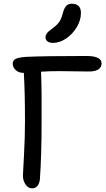

<svg xmlns="http://www.w3.org/2000/svg" viewBox="-20 -987 571 1039"><path d="M267.1 -754.9Q247.6 -754.9 236.8 -763.2Q226.1 -771.5 226.1 -785.2Q226.1 -794.9 231.9 -803.7Q237.8 -812.5 243.9 -817.6Q250 -822.8 267.1 -835.9Q292 -854.5 302.5 -871.3Q313 -888.2 320.8 -918.9Q328.6 -946.3 339.8 -956.5Q351.1 -966.8 368.2 -966.8Q418 -966.8 418 -917Q418 -877 394.8 -838.9Q371.6 -800.8 336.7 -777.8Q301.8 -754.9 267.1 -754.9ZM152.8 32.2Q132.3 32.2 118.2 11.2Q104 -9.8 104 -37.1Q104 -39.1 109.6 -142.1Q115.2 -245.1 115.2 -328.1Q115.2 -492.7 108.9 -592.8H105Q81.1 -592.8 64.9 -607.9Q48.8 -623 48.8 -642.1Q48.8 -660.2 64.5 -668.2Q80.1 -676.3 119.1 -679.2Q219.2 -684.1 446.8 -684.1Q529.8 -684.1 529.8 -644Q529.8 -622.6 512.2 -611.3Q494.6 -600.1 461.9 -600.1Q435.5 -600.1 379.4 -601.1Q323.2 -602.1 299.8 -602.1Q247.1 -602.1 202.1 -599.1Q206.5 -487.3 205.1 -330.1Q205.1 -145 195.8 -15.1Q189 32.2 152.8 32.2Z"/></svg>

Font: Shantell Sans Bouncy
Style: Regular
Weight: 400
Designer: Stephen Nixon, Anya Danilova, Shantell Martin
Foundry: Arrow Type
Version: Version 1.006;[9816181b4]